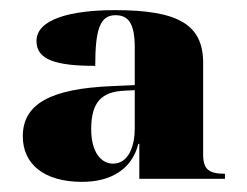

<svg xmlns="http://www.w3.org/2000/svg" viewBox="-20 -739 488 379"><path d="M142 -380C200 -380 241 -406 253 -455H255V-386H424V-396C392 -396 381 -405 381 -434V-615C381 -691 331 -719 207 -719C119 -719 52 -701 52 -658C52 -621 90 -609 168 -609C168 -680 177 -709 208 -709C234 -709 246 -692 246 -645V-571L201 -569C80 -564 25 -534 25 -470C25 -415 67 -380 142 -380ZM203 -416C180 -416 160 -438 160 -484C160 -538 181 -558 226 -560L246 -561V-485C246 -453 235 -416 203 -416Z"/></svg>

Font: Noto Serif Display Black
Style: Regular
Weight: 900
Designer: Monotype Design Team
Foundry: Monotype Imaging Inc.
Version: Version 2.009